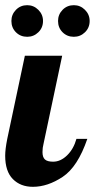

<svg xmlns="http://www.w3.org/2000/svg" viewBox="-28 -715 366 741"><path d="M33.5 -590.5C45.2 -578.8 59.7 -573 77 -573C93.7 -573 108 -578.8 120 -590.5C132 -602.2 138 -616.7 138 -634C138 -650.7 132 -665 120 -677C108 -689 93.7 -695 77 -695C59.7 -695 45.2 -689 33.5 -677C21.8 -665 16 -650.7 16 -634C16 -616.7 21.8 -602.2 33.5 -590.5ZM213.5 -590.5C225.2 -578.8 239.7 -573 257 -573C273.7 -573 288 -578.8 300 -590.5C312 -602.2 318 -616.7 318 -634C318 -650.7 312 -665 300 -677C288 -689 273.7 -695 257 -695C239.7 -695 225.2 -689 213.5 -677C201.8 -665 196 -650.7 196 -634C196 -616.7 201.8 -602.2 213.5 -590.5ZM21.5 -24C41.2 -4 67 6 99 6C137 6 175.3 -6.8 214 -32.5C252.7 -58.2 284.3 -107 309 -179H267C259.7 -153 247.7 -131.8 231 -115.5C214.3 -99.2 196.3 -91 177 -91C162.3 -91 151.8 -93.8 145.5 -99.5C139.2 -105.2 136 -114.7 136 -128C136 -139.3 137.3 -150 140 -160L212 -500H68L0 -179C-5.3 -152.3 -8 -130.7 -8 -114C-8 -74 1.8 -44 21.5 -24Z"/></svg>

Font: DonutKreme
Style: Regular
Weight: 400
Designer: Impallari Type
Foundry: Impallari Type
Version: Version 2.100